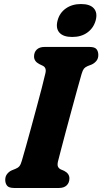

<svg xmlns="http://www.w3.org/2000/svg" viewBox="-20 -933 508 953"><path d="M267.5 -130.5Q264 -114 267.8 -105.8Q271.5 -97.5 281 -92.5L298.5 -85Q324.5 -71.5 324.5 -47.5Q324.5 -26 311 -13Q297.5 0 273 0H50Q24 0 15 -11.5Q6 -23 6 -40.5Q6 -58 15.8 -70Q25.5 -82 38.5 -87.5L57 -95Q69.5 -100 76.2 -108Q83 -116 88.5 -135.5Q96.5 -162.5 108.5 -205.5Q120.5 -248.5 134.5 -299.5Q148.5 -350.5 162.2 -401.8Q176 -453 187.5 -497Q199 -541 205.5 -570Q212 -597.5 191.5 -607L175 -615Q149 -628.5 149 -652.5Q149 -674 162.5 -687Q176 -700 201.5 -700H424Q450.5 -700 459.2 -688.8Q468 -677.5 468 -660Q468 -642 458 -630.2Q448 -618.5 434.5 -612.5L415 -605Q402.5 -599.5 396.5 -592Q390.5 -584.5 385 -566Q376 -535.5 363 -487.8Q350 -440 335 -385.2Q320 -330.5 306.2 -278.5Q292.5 -226.5 282 -186.8Q271.5 -147 267.5 -130.5ZM338.5 -749.5Q294 -749.5 274.8 -771.2Q255.5 -793 266 -832Q276 -869.5 307 -891.2Q338 -913 382 -913Q427 -913 446 -891.2Q465 -869.5 455 -832Q444.5 -794 414 -771.8Q383.5 -749.5 338.5 -749.5Z"/></svg>

Font: Fraunces 72pt S100
Style: Bold Italic
Weight: 700
Italic angle: -16°
Version: Version 1.000; ttfautohint (v1.8.3)